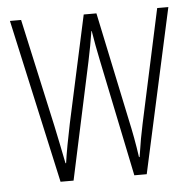

<svg xmlns="http://www.w3.org/2000/svg" viewBox="-44 -573 618 617"><g transform="rotate(-5 265.5 -264.5)"><path d="M287 -377 365 0H405L521 -529H485L406 -163C398 -125 395 -109 387 -57H385C379 -100 371 -142 363 -178L289 -529H248L173 -184C164 -141 154 -88 150 -58H148C140 -98 132 -138 123 -180L46 -529H10L127 0H169L250 -377C257 -409 263 -443 268 -474H269C274 -443 280 -410 287 -377Z"/></g></svg>

Font: Noto Sans Armenian ExtraCondensed ExtraLight
Style: Regular
Weight: 200
Width: 2
Designer: Monotype Design Team
Foundry: Monotype Imaging Inc.
Version: Version 2.008